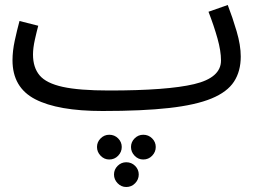

<svg xmlns="http://www.w3.org/2000/svg" viewBox="-20 -423 1033 768"><path d="M390 21Q212 21 121 -26Q30 -73 30 -182Q30 -219 39 -260.5Q48 -302 58 -339L133 -320Q127 -298 119.5 -264.5Q112 -231 112 -205Q112 -153 138.5 -121.5Q165 -90 231 -75.5Q297 -61 416 -61Q649 -61 756.5 -86.5Q864 -112 864 -181Q864 -219 850 -269Q836 -319 814 -376L891 -403Q910 -354 926.5 -298Q943 -242 943 -197Q943 -138 916 -96.5Q889 -55 826 -29Q763 -3 656.5 9Q550 21 390 21ZM553 215Q533 215 518.5 200Q504 185 504 165Q504 145 518.5 130.5Q533 116 553 116Q574 116 588.5 130.5Q603 145 603 165Q603 185 588.5 200Q574 215 553 215ZM417 215Q397 215 382.5 200Q368 185 368 165Q368 145 382.5 130.5Q397 116 417 116Q438 116 452.5 130.5Q467 145 467 165Q467 185 452.5 200Q438 215 417 215ZM485 325Q465 325 450.5 310Q436 295 436 275Q436 255 450.5 240.5Q465 226 485 226Q506 226 520.5 240.5Q535 255 535 275Q535 295 520.5 310Q506 325 485 325Z"/></svg>

Font: Go Noto Kurrent-Regular
Style: Regular
Weight: 400
Designer: Monotype Design Team
Foundry: Monotype Imaging Inc.
Version: Version 2.012; ttfautohint (v1.8.4.7-5d5b)